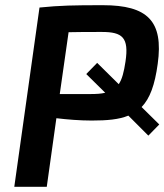

<svg xmlns="http://www.w3.org/2000/svg" viewBox="-20 -719 633 739"><path d="M593 -240 525 -307C557 -340 576 -392 587 -473C610 -638 548 -699 376 -699C263 -699 211 -698 132 -690L35 0H160L197 -264C239 -259 287 -255 333 -255C392 -255 438 -259 474 -274L551 -197ZM327 -357H210L244 -595C280 -596 323 -596 372 -596C451 -596 477 -575 463 -482C457 -442 450 -414 437 -395L354 -477L312 -434L385 -362C369 -358 350 -357 327 -357Z"/></svg>

Font: Exo 2 Semi Bold
Style: Italic
Weight: 600
Italic angle: -8°
Designer: Natanael Gama
Version: Version 1.001;PS 001.001;hotconv 1.0.88;makeotf.lib2.5.64775